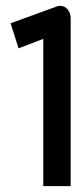

<svg xmlns="http://www.w3.org/2000/svg" viewBox="-20 -612 286 652"><path d="M16 -533 43 -448 127 -480V20H220V-550C220 -571 207 -593 183 -592C178 -592 175 -591 170 -589Z"/></svg>

Font: Charger Pro
Style: ExBd
Weight: 400
Designer: Jasper
Foundry: Cannot Into Space Fonts
Version: Version 1.09